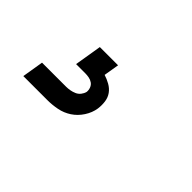

<svg xmlns="http://www.w3.org/2000/svg" viewBox="-33 -173 566 566"><g transform="rotate(45 250.0 110.0)"><path d="M57 220 68 153H168Q176 153 184.5 151.5Q193 150 201 146.5Q209 143 214.5 136Q220 129 222 121Q223 113 220 105Q217 97 210.5 92.5Q204 88 196 86.5Q188 85 180 85H142L156 0H232L224 48Q237 52 249.5 59Q262 66 270 77Q278 88 280 102.5Q282 117 280 132Q277 152 265 170.5Q253 189 235.5 200.5Q218 212 197.5 216Q177 220 157 220Z"/></g></svg>

Font: Iosevka Algr
Style: Italic
Weight: 400
Italic angle: -9°
Monospace: yes
Designer: Belleve Invis
Foundry: Belleve Invis
Version: Version 26.0.2; ttfautohint (v1.8.3)